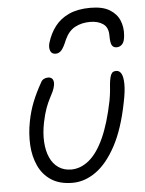

<svg xmlns="http://www.w3.org/2000/svg" viewBox="-56 -836 670 890"><g transform="rotate(-5 279.5 -390.5)"><path d="M246 10Q186 10 147 -15.5Q108 -41 88 -84.5Q68 -128 65 -181.5Q62 -235 73 -291Q82 -338 98.5 -379.5Q115 -421 140 -465Q145 -476 154 -481Q163 -486 174 -486Q190 -486 196 -475.5Q202 -465 199 -448Q196 -432 189.5 -418.5Q183 -405 174 -388Q165 -371 155.5 -345.5Q146 -320 138 -281Q128 -232 130.5 -190Q133 -148 147 -117Q161 -86 186 -69Q211 -52 245 -52Q289 -52 328 -84Q367 -116 397.5 -183Q428 -250 449 -354Q454 -382 455.5 -399Q457 -416 458 -430Q459 -444 463 -461Q466 -474 472 -481.5Q478 -489 492 -489Q507 -489 515.5 -474Q524 -459 524.5 -426Q525 -393 514 -340Q490 -218 448 -140.5Q406 -63 354 -26.5Q302 10 246 10ZM398 -791Q455 -791 487.5 -771Q520 -751 533 -719.5Q546 -688 543 -651Q541 -621 530 -609.5Q519 -598 504 -598Q489 -598 482 -609.5Q475 -621 475 -656Q475 -693 451.5 -709.5Q428 -726 391 -726Q352 -726 321.5 -710Q291 -694 273 -655Q258 -618 246.5 -605.5Q235 -593 220 -593Q201 -593 195 -609Q189 -625 195 -646Q208 -689 233 -721.5Q258 -754 298.5 -772.5Q339 -791 398 -791Z"/></g></svg>

Font: Shantell Sans Light
Style: Italic
Weight: 300
Italic angle: -11°
Designer: Stephen Nixon, Anya Danilova, Shantell Martin
Foundry: Arrow Type
Version: Version 1.008;[ac192a2d6]